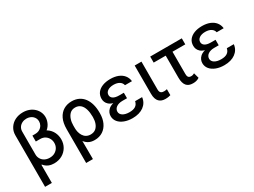

<svg xmlns="http://www.w3.org/2000/svg" viewBox="-59 -1461 3157 2390"><g transform="rotate(-30 1519.5 -266.0)"><path d="M255.3 -341.6H320C370.7 -341.6 409.4 -315 430.8 -275.6C441.4 -255.7 446.7 -234.4 446.4 -211.3C446.7 -164.1 422.9 -121.8 381 -97.7C360.1 -85.2 334.9 -79.2 305.8 -79.2C250 -79.2 208.5 -104 186.8 -142C175.8 -160.9 170.5 -181.8 170.5 -204.2V-54L176.1 -56.5C215.9 -5.3 268.8 9.2 320.3 9.2C405.9 9.2 476.2 -31.6 514.9 -97.3C534.1 -130 543.7 -166.9 543.7 -208.5C543.7 -279.1 513.1 -348 449.2 -389.6C416.9 -410.2 376.1 -420.5 326 -420.5H255.3ZM295.1 -737.2C210.2 -737.2 140.6 -700.6 102.3 -639.9C82.7 -609.4 73.2 -574.6 73.2 -535.2V204.5H170.5V-533.4C170.5 -578.8 195 -614.3 232.6 -633.2C251.4 -642.8 272 -647.4 295.1 -647.4C364.3 -647.4 416.2 -601.9 416.2 -539.4C416.2 -502.1 397.4 -464.8 360.8 -443.2C342.7 -432.2 320.3 -426.8 293.7 -426.8H255.3V-349.4H299.4C394.9 -349.4 458.1 -393.8 489.3 -453.8C504.6 -483.7 512.4 -513.8 512.4 -544.7C512.4 -595.5 491.8 -642.8 453.8 -678.6C415.8 -714.5 361.9 -737.2 295.1 -737.2Z M761.7 203.1 759.2 -279.8C758.9 -339.8 775.6 -400.2 813.9 -436.8C833.1 -454.9 858.3 -464.1 889.6 -464.1C951.7 -464.1 990.4 -425.1 1008.9 -362.6C1018.1 -331 1022.7 -295.8 1022.7 -257.1V-247.2C1022.7 -186.1 1005.3 -131.4 967 -99.4C947.4 -83.5 922.6 -75.3 892 -75.3C793 -75.6 759.2 -170.1 759.2 -244L701.3 -183.9C725.1 -105.5 756 -46.2 807.2 -14.2C832.4 2.1 864.3 9.9 902.3 9.9C992.9 9.9 1060.4 -36.9 1095.9 -114C1113.6 -152.7 1122.5 -197.1 1122.5 -247.2V-257.1C1122.5 -344.8 1102.6 -418 1063.2 -470.5C1023.8 -522.7 965.9 -552.6 890.3 -552.6C803.3 -552.6 732.2 -512.8 693.5 -432.5C674 -392.4 664.4 -342 664.4 -281.6V203.1Z M1426.1 -284.4C1343.8 -284.4 1290.8 -266.3 1260.7 -239.3C1230.5 -212.4 1219.5 -179 1219.5 -148.1C1219.5 -84.5 1262.1 -35.5 1330.6 -9.6C1365.1 3.6 1403.8 9.9 1447.1 9.9C1511.4 9.9 1566.4 -5.7 1606.5 -35.2C1646.7 -64.6 1671.9 -106.5 1677.2 -158.7H1577.1C1564.6 -101.9 1525.6 -74.2 1448.9 -74.2C1369.7 -74.2 1320 -107.2 1320 -154.5C1320 -205.6 1369.7 -240.8 1440 -240.8H1507.8V-284.4ZM1507.8 -319.6H1440C1365.1 -319.6 1327.4 -347.7 1327.4 -390.3C1327.4 -436.8 1372.9 -469.8 1444.2 -469.8C1513.5 -469.8 1557.2 -440.3 1567.1 -393.8H1667.6C1660.2 -460.2 1620 -508.2 1556.5 -533.7C1524.5 -546.2 1487.6 -552.6 1446 -552.6C1360.4 -552.6 1293.3 -526.6 1256.7 -479C1238.6 -455.3 1229.4 -426.5 1229.4 -392.8C1229.4 -362.9 1239 -330.6 1267.8 -305C1296.2 -279.5 1346.2 -262.1 1426.1 -262.1H1507.8Z M1794 -138.8C1794 -32 1846.2 6.7 1919 6.7C1953.1 6.7 1977.3 1.4 1994 -3.9V-90.2C1986.5 -87.7 1967.7 -84.2 1952.4 -84.2C1921.2 -84.2 1891.3 -93 1891 -142.8L1891.3 -545.5H1794Z M2017 -545.5V-458.8H2471.2V-545.5ZM2190 -142.8C2190 -34.8 2233 9.9 2313.6 9.9C2346.2 9.9 2373.9 5.7 2406.2 -15.6L2385.3 -92.3C2373.9 -85.6 2358.3 -78.5 2340.2 -78.5C2324.2 -78.5 2306.5 -80.6 2295.8 -97.7C2290.5 -105.8 2287.6 -119.7 2287.6 -139.2V-545.5H2190Z M2744.3 -284.4C2661.9 -284.4 2609 -266.3 2578.8 -239.3C2548.7 -212.4 2537.6 -179 2537.6 -148.1C2537.6 -84.5 2580.3 -35.5 2648.8 -9.6C2683.2 3.6 2721.9 9.9 2765.3 9.9C2829.5 9.9 2884.6 -5.7 2924.7 -35.2C2964.8 -64.6 2990.1 -106.5 2995.4 -158.7H2895.2C2882.8 -101.9 2843.8 -74.2 2767 -74.2C2687.9 -74.2 2638.1 -107.2 2638.1 -154.5C2638.1 -205.6 2687.9 -240.8 2758.2 -240.8H2826V-284.4ZM2826 -319.6H2758.2C2683.2 -319.6 2645.6 -347.7 2645.6 -390.3C2645.6 -436.8 2691.1 -469.8 2762.4 -469.8C2831.7 -469.8 2875.4 -440.3 2885.3 -393.8H2985.8C2978.3 -460.2 2938.2 -508.2 2874.6 -533.7C2842.7 -546.2 2805.8 -552.6 2764.2 -552.6C2678.6 -552.6 2611.5 -526.6 2574.9 -479C2556.8 -455.3 2547.6 -426.5 2547.6 -392.8C2547.6 -362.9 2557.2 -330.6 2585.9 -305C2614.3 -279.5 2664.4 -262.1 2744.3 -262.1H2826Z"/></g></svg>

Font: Inter 465
Style: Regular
Weight: 400
Designer: Rasmus Andersson
Foundry: rsms
Version: Version 3.019;Glyphs 3.1.2 (3151)